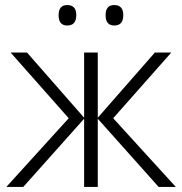

<svg xmlns="http://www.w3.org/2000/svg" viewBox="-20 -740 722 760"><path d="M658 -532 428 -272 676 0H608L367 -270V0H313V-270L72 0H5L252 -272L22 -532H87L313 -274V-532H367V-274L593 -532ZM212 -680Q212 -720 246 -720Q282 -720 282 -680Q282 -639 246 -639Q212 -639 212 -680ZM398 -680Q398 -720 432 -720Q468 -720 468 -680Q468 -639 432 -639Q398 -639 398 -680Z"/></svg>

Font: BC Sans Light
Style: Regular
Weight: 300
Designer: Monotype Design Team
Foundry: Monotype Imaging Inc.
Version: Version 2.000;GOOG;noto-source:20170915:90ef993387c0